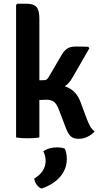

<svg xmlns="http://www.w3.org/2000/svg" viewBox="-20 -756 552 1056"><path d="M196.5 0Q183 2.5 166 3.5Q149 4.5 131.5 4.5Q115 4.5 99 3.5Q83 2.5 68.5 0V-729L75 -735.5H125.5Q165 -735.5 180.8 -717.2Q196.5 -699 196.5 -655ZM452.5 -115Q465 -80.5 475.5 -62Q486 -43.5 500.5 -33.5Q486 -16 462.2 -4.2Q438.5 7.5 413 7.5Q382.5 7.5 367.5 -8Q352.5 -23.5 340.5 -56.5L305.5 -148.5Q292.5 -184 277.2 -195.8Q262 -207.5 234.5 -207.5Q216.5 -207.5 201 -206.2Q185.5 -205 168.5 -202.5L130 -198V-290H276Q330 -290 367.2 -267.2Q404.5 -244.5 423.5 -193ZM379 -330Q357.5 -290.5 320.8 -271.8Q284 -253 230 -253H145V-313L220.5 -315Q230.5 -315 236 -318.5Q241.5 -322 247 -331L316.5 -449.5Q329.5 -474 347.2 -487Q365 -500 394 -500Q414.5 -500 431 -499.8Q447.5 -499.5 465.5 -498.5L471.5 -490.5ZM336.5 61.5Q341.5 71 344.5 87Q347.5 103 347.5 118Q347.5 174 310.2 216.8Q273 259.5 208.5 281Q193 275.5 182.2 260.5Q171.5 245.5 168 226.5Q231 188 231 128.5Q231 115.5 227.8 101.8Q224.5 88 218 76Q249 54.5 294 54.5Q305.5 54.5 316.2 56.2Q327 58 336.5 61.5Z"/></svg>

Font: Signika Light SemiBold
Style: Regular
Weight: 600
Version: Version 2.003;gftools[0.9.32]